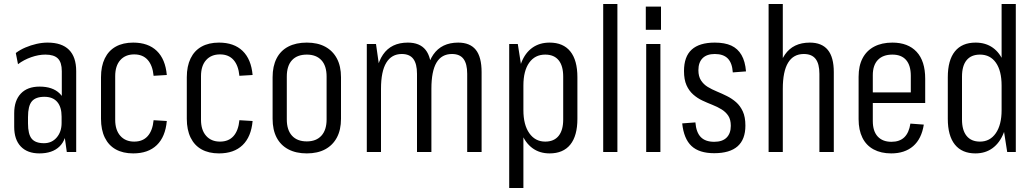

<svg xmlns="http://www.w3.org/2000/svg" viewBox="-20 -760 5171 960"><path d="M289 -178V-404Q289 -448 269.5 -467.5Q250 -487 207 -487Q173 -487 136 -474Q99 -461 70 -439L59 -495Q80 -511 107 -522.5Q134 -534 162.5 -540.5Q191 -547 218 -547Q289 -547 325 -511Q361 -475 361 -404V0H314ZM177 7Q117 7 84 -27.5Q51 -62 51 -126V-194Q51 -257 84 -292Q117 -327 178 -327Q243 -327 278 -293Q313 -259 313 -195V-127Q313 -62 277.5 -27.5Q242 7 177 7ZM200 -44Q239 -44 263.5 -72.5Q288 -101 288 -145V-177Q288 -225 266 -250.5Q244 -276 202 -276Q158 -276 139 -253Q120 -230 120 -175V-143Q120 -89 138.5 -66.5Q157 -44 200 -44Z M646 7Q595 7 559 -13Q523 -33 504 -72Q485 -111 485 -166V-374Q485 -429 504 -468Q523 -507 559 -527Q595 -547 646 -547Q721 -547 764 -505.5Q807 -464 814 -385L748 -381Q743 -433 718.5 -460.5Q694 -488 651 -488Q607 -488 581.5 -459.5Q556 -431 556 -379V-161Q556 -110 581.5 -81Q607 -52 651 -52Q694 -52 718.5 -79.5Q743 -107 748 -159L814 -155Q807 -76 764 -34.5Q721 7 646 7Z M1075 7Q1024 7 988 -13Q952 -33 933 -72Q914 -111 914 -166V-374Q914 -429 933 -468Q952 -507 988 -527Q1024 -547 1075 -547Q1150 -547 1193 -505.5Q1236 -464 1243 -385L1177 -381Q1172 -433 1147.5 -460.5Q1123 -488 1080 -488Q1036 -488 1010.5 -459.5Q985 -431 985 -379V-161Q985 -110 1010.5 -81Q1036 -52 1080 -52Q1123 -52 1147.5 -79.5Q1172 -107 1177 -159L1243 -155Q1236 -76 1193 -34.5Q1150 7 1075 7Z M1514 7Q1460 7 1421.5 -13.5Q1383 -34 1363 -72.5Q1343 -111 1343 -166V-374Q1343 -429 1363 -468Q1383 -507 1421.5 -527Q1460 -547 1514 -547Q1568 -547 1606 -526.5Q1644 -506 1664.5 -467.5Q1685 -429 1685 -374V-166Q1685 -111 1664.5 -72.5Q1644 -34 1606 -13.5Q1568 7 1514 7ZM1514 -53Q1561 -53 1587 -81.5Q1613 -110 1613 -163V-377Q1613 -431 1587 -459Q1561 -487 1514 -487Q1466 -487 1440 -459Q1414 -431 1414 -377V-163Q1414 -110 1440 -81.5Q1466 -53 1514 -53Z M2316 -391Q2316 -441 2297.5 -465.5Q2279 -490 2240 -490Q2188 -490 2162.5 -447Q2137 -404 2137 -316L2105 -248V-306Q2105 -427 2146.5 -487Q2188 -547 2271 -547Q2330 -547 2359 -511Q2388 -475 2388 -399V0H2316ZM1814 -540H1860L1885 -364V0H1814ZM2065 -391Q2065 -441 2046.5 -465.5Q2028 -490 1989 -490Q1938 -490 1911.5 -446.5Q1885 -403 1885 -316L1854 -248V-306Q1854 -427 1895 -487Q1936 -547 2019 -547Q2079 -547 2108 -510.5Q2137 -474 2137 -399V0H2065Z M2728 7Q2678 7 2642 -19.5Q2606 -46 2587 -95.5Q2568 -145 2567 -212V-331Q2568 -399 2587 -447.5Q2606 -496 2642 -521.5Q2678 -547 2728 -547Q2796 -547 2831.5 -503Q2867 -459 2867 -374V-166Q2867 -81 2831.5 -37Q2796 7 2728 7ZM2526 -540H2569L2597 -361V180H2526ZM2706 -52Q2750 -52 2773 -80.5Q2796 -109 2796 -162V-377Q2796 -431 2773 -459Q2750 -487 2706 -487Q2655 -487 2626 -446.5Q2597 -406 2597 -332V-209Q2597 -136 2626.5 -94Q2656 -52 2706 -52Z M3067 -740V0H2996V-740Z M3282 -540V0H3211V-540ZM3285 -727V-611H3209V-727Z M3551 6Q3476 6 3437.5 -30Q3399 -66 3391 -143L3457 -148Q3461 -98 3484 -74.5Q3507 -51 3551 -51Q3592 -51 3613 -72Q3634 -93 3634 -131Q3634 -162 3621.5 -181Q3609 -200 3588 -213Q3567 -226 3541.5 -236Q3516 -246 3491.5 -257.5Q3467 -269 3446 -287.5Q3425 -306 3412.5 -334Q3400 -362 3400 -405Q3400 -477 3438.5 -512Q3477 -547 3554 -547Q3604 -547 3636.5 -532Q3669 -517 3687.5 -485Q3706 -453 3710 -403L3644 -398Q3641 -445 3619 -467.5Q3597 -490 3554 -490Q3514 -490 3493 -469Q3472 -448 3472 -409Q3472 -378 3485 -358Q3498 -338 3518.5 -325.5Q3539 -313 3564.5 -302.5Q3590 -292 3615 -279.5Q3640 -267 3660.5 -249Q3681 -231 3694 -203Q3707 -175 3707 -132Q3707 -63 3668 -28.5Q3629 6 3551 6Z M4077 -391Q4077 -441 4058 -465.5Q4039 -490 3999 -490Q3947 -490 3920.5 -446.5Q3894 -403 3894 -316L3863 -248V-306Q3863 -427 3904.5 -487Q3946 -547 4029 -547Q4089 -547 4119 -510.5Q4149 -474 4149 -399V0H4077ZM3823 -740H3894V-363V0H3823Z M4436 7Q4385 7 4348 -13Q4311 -33 4292 -71.5Q4273 -110 4273 -164V-376Q4273 -431 4293 -469Q4313 -507 4351 -527Q4389 -547 4442 -547Q4520 -547 4563 -501Q4606 -455 4606 -366V-245H4331V-298H4547L4534 -264V-381Q4534 -433 4510.5 -460Q4487 -487 4442 -487Q4395 -487 4369.5 -460.5Q4344 -434 4344 -384V-155Q4344 -104 4368.5 -77.5Q4393 -51 4437 -51Q4478 -51 4501.5 -73.5Q4525 -96 4532 -142L4599 -137Q4588 -66 4546 -29.5Q4504 7 4436 7Z M4857 7Q4790 7 4754.5 -37Q4719 -81 4719 -166V-374Q4719 -459 4754.5 -503Q4790 -547 4858 -547Q4908 -547 4944 -521.5Q4980 -496 4999 -447.5Q5018 -399 5018 -331V-212Q5018 -145 4998.5 -95.5Q4979 -46 4943 -19.5Q4907 7 4857 7ZM4880 -52Q4930 -52 4959 -94Q4988 -136 4988 -209V-332Q4988 -406 4959.5 -446.5Q4931 -487 4880 -487Q4836 -487 4813 -459Q4790 -431 4790 -377V-162Q4790 -109 4813 -80.5Q4836 -52 4880 -52ZM4988 -179V-740H5059V0H5016Z"/></svg>

Font: Pathway Extreme Condensed Light
Style: Regular
Weight: 300
Width: 3
Version: Version 1.001;gftools[0.9.26]